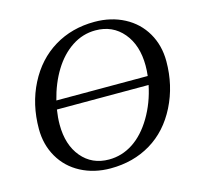

<svg xmlns="http://www.w3.org/2000/svg" viewBox="-99 -768 920 885"><g transform="rotate(-15 361.0 -326.0)"><path d="M323.7 9.8Q245.1 9.8 182.4 -23.2Q119.6 -56.2 85 -116.2Q50.3 -176.3 50.3 -251Q50.3 -368.7 99.1 -464.1Q147.9 -559.6 232.4 -610.8Q316.9 -662.1 425.3 -662.1Q503.9 -662.1 566.7 -629.2Q629.4 -596.2 664.1 -536.4Q698.7 -476.6 698.7 -401.4Q698.7 -285.6 649.7 -188.5Q600.6 -91.3 516.4 -40.8Q432.1 9.8 323.7 9.8ZM147.9 -245.6Q147.9 -148.9 197 -90.3Q246.1 -31.7 327.1 -31.7Q388.7 -31.7 441.7 -66.2Q494.6 -100.6 534.7 -167.7Q574.7 -234.9 591.3 -316.4H153.8Q147.9 -278.8 147.9 -245.6ZM601.1 -406.2Q601.1 -503.9 551 -563.5Q501 -623 418.9 -623Q358.4 -623 306.6 -588.9Q254.9 -554.7 218.3 -495.1Q181.6 -435.5 162.1 -357.4H598.1Q601.1 -382.3 601.1 -406.2Z"/></g></svg>

Font: Tinos
Style: Italic
Weight: 400
Italic angle: -16.333°
Designer: Steve Matteson
Foundry: Monotype Imaging Inc.
Version: Version 1.32